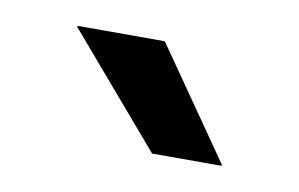

<svg xmlns="http://www.w3.org/2000/svg" viewBox="-33 -732 364 234"><g transform="rotate(10 149.0 -615.0)"><path d="M156 -684 250.5 -548V-546.5H164.5L48 -682.5V-684Z"/></g></svg>

Font: Anek Gujarati Medium
Style: Regular
Weight: 500
Designer: Mrunmayee Ghaisas (Gujarati), Yesha Goshar (Latin)
Foundry: Ek Type
Version: Version 1.003